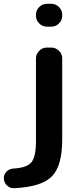

<svg xmlns="http://www.w3.org/2000/svg" viewBox="-49 -770 444 1009"><path d="M26 219Q4 220 -11.5 205.5Q-27 191 -29 169Q-30 148 -16 133Q-2 118 19 116Q93 112 116.5 82.5Q140 53 140 -28V-463Q140 -486 157 -503Q174 -520 197 -520H221Q244 -520 261 -503Q278 -486 278 -463V-37Q278 101 224 156.5Q170 212 26 219ZM197 -750H221Q244 -750 261 -733Q278 -716 278 -693V-687Q278 -664 261 -647Q244 -630 221 -630H197Q174 -630 157 -647Q140 -664 140 -687V-693Q140 -716 157 -733Q174 -750 197 -750Z"/></svg>

Font: Rounded Mplus 1c Bold
Style: Bold
Weight: 700
Version: Version 1.059.20150529